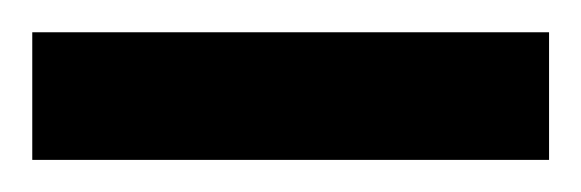

<svg xmlns="http://www.w3.org/2000/svg" viewBox="-20 -729 360 119"><path d="M320.3 -629.9H0V-709H320.3Z"/></svg>

Font: FreeUniversal
Style: Bold
Weight: 700
Version: Version 1.001